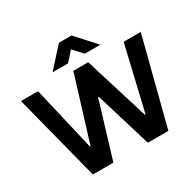

<svg xmlns="http://www.w3.org/2000/svg" viewBox="-191 -1136 1379 1352"><g transform="rotate(-30 498.0 -460.5)"><path d="M11 -700H150L271 -181H277L437 -700H558L718 -181H724L846 -700H985L805 1H638L501 -452H495L358 1H191ZM448 -922H550L694 -764H567L500 -837H496L431 -764H305Z"/></g></svg>

Font: Be Vietnam
Style: Bold
Weight: 700
Designer: Gabriel Lam
Foundry: TypeRant
Version: Version 4.000